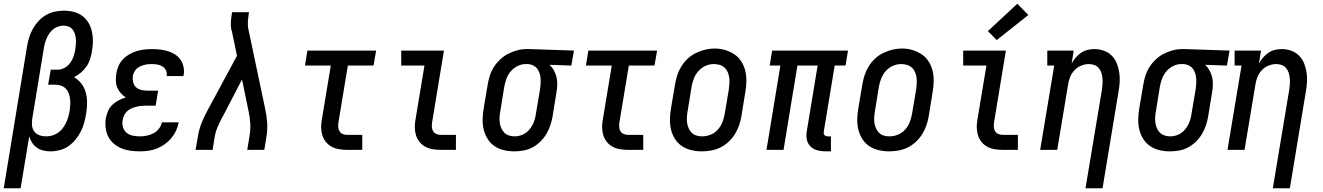

<svg xmlns="http://www.w3.org/2000/svg" viewBox="-43 -800 7063 1025"><path d="M-23 205 102 -556Q106 -579 113.5 -602.5Q121 -626 133.5 -648Q146 -670 164 -689Q182 -708 204 -720.5Q226 -733 250.5 -738Q275 -743 298 -743Q325 -743 350.5 -736.5Q376 -730 396 -715.5Q416 -701 429 -679Q442 -657 447.5 -632.5Q453 -608 453 -581Q453 -554 448 -528Q445 -507 438.5 -486Q432 -465 419.5 -446.5Q407 -428 389.5 -413Q372 -398 352 -388Q375 -375 391.5 -353.5Q408 -332 415 -305.5Q422 -279 422 -250.5Q422 -222 417 -194Q413 -169 406.5 -145Q400 -121 388.5 -98Q377 -75 360 -54.5Q343 -34 322 -19.5Q301 -5 276 1.5Q251 8 227 8Q207 8 188 3.5Q169 -1 154 -11.5Q139 -22 128.5 -38Q118 -54 113 -72L67 205ZM203 -72Q219 -72 235.5 -76.5Q252 -81 266.5 -91Q281 -101 291.5 -115Q302 -129 309.5 -144.5Q317 -160 321.5 -176Q326 -192 329 -208Q331 -224 332 -240.5Q333 -257 331 -272.5Q329 -288 323.5 -302.5Q318 -317 307.5 -327.5Q297 -338 282 -343Q267 -348 251 -348H214L228 -428H265Q284 -428 302 -438Q320 -448 332 -464.5Q344 -481 350 -499.5Q356 -518 359 -537Q361 -551 362 -565.5Q363 -580 362 -593.5Q361 -607 356.5 -620Q352 -633 344 -643Q336 -653 323.5 -658Q311 -663 296 -663Q282 -663 268 -658.5Q254 -654 242 -644.5Q230 -635 221.5 -623Q213 -611 207 -597.5Q201 -584 197 -570Q193 -556 191 -542L129 -165Q126 -147 128 -129Q130 -111 140.5 -97.5Q151 -84 167.5 -78Q184 -72 203 -72Z M703 8Q677 8 652 4.5Q627 1 604.5 -8.5Q582 -18 563.5 -34Q545 -50 534.5 -71.5Q524 -93 521 -118.5Q518 -144 522 -169Q526 -189 534 -207.5Q542 -226 557 -240.5Q572 -255 590.5 -264.5Q609 -274 628 -280Q613 -290 601 -303.5Q589 -317 582.5 -333.5Q576 -350 575.5 -369Q575 -388 578 -407Q581 -428 589.5 -447.5Q598 -467 613 -483Q628 -499 647 -510Q666 -521 686 -527Q706 -533 726.5 -535.5Q747 -538 768 -538Q790 -538 811.5 -535.5Q833 -533 853 -527Q873 -521 890.5 -510Q908 -499 920 -482Q932 -465 936.5 -444Q941 -423 938 -402Q937 -400 937 -398Q937 -396 936 -394H846Q846 -394 846.5 -395Q847 -396 847 -397Q849 -412 842.5 -425Q836 -438 824 -445.5Q812 -453 797.5 -455.5Q783 -458 768 -458Q757 -458 746.5 -457Q736 -456 725.5 -453Q715 -450 704.5 -445Q694 -440 686 -432.5Q678 -425 673 -414.5Q668 -404 666 -394Q664 -377 668 -360.5Q672 -344 684 -333.5Q696 -323 712.5 -319.5Q729 -316 746 -316H801L788 -236H733Q720 -236 707.5 -234.5Q695 -233 682 -229.5Q669 -226 657 -220.5Q645 -215 635 -205.5Q625 -196 619.5 -184Q614 -172 612 -159Q608 -140 613.5 -121.5Q619 -103 632.5 -91.5Q646 -80 665 -76Q684 -72 703 -72Q721 -72 739.5 -75.5Q758 -79 775.5 -88Q793 -97 805.5 -113Q818 -129 821 -147H911Q907 -124 897 -102.5Q887 -81 871.5 -62.5Q856 -44 835.5 -29.5Q815 -15 793 -6.5Q771 2 748 5Q725 8 703 8Z M1001 0 1014 -74Q1020 -112 1035.5 -149.5Q1051 -187 1071 -222L1222 -502L1195 -633Q1194 -635 1193.5 -637Q1193 -639 1192 -641Q1188 -662 1189.5 -684Q1191 -706 1195 -728L1196 -735H1287L1285 -728Q1282 -708 1280.5 -688Q1279 -668 1282 -649L1372 -222Q1380 -186 1383 -149Q1386 -112 1380 -74L1368 0H1277L1289 -74Q1295 -107 1293 -140.5Q1291 -174 1284 -206L1249 -376L1150 -185Q1149 -183 1148 -181Q1147 -179 1146 -178V-177Q1146 -177 1145.5 -177Q1145 -177 1145 -177Q1144 -175 1143 -173.5Q1142 -172 1141 -170V-169Q1129 -146 1118.5 -122Q1108 -98 1104 -74L1092 0Z M1810 0Q1788 0 1767 -3.5Q1746 -7 1728 -16.5Q1710 -26 1697 -42Q1684 -58 1678 -77.5Q1672 -97 1671.5 -118.5Q1671 -140 1675 -161L1723 -450H1585L1598 -530H1965L1951 -450H1814L1764 -148Q1762 -136 1762.5 -123Q1763 -110 1769 -100Q1775 -90 1786 -85Q1797 -80 1810 -80H1891V0Z M2310 0Q2288 0 2267 -3.5Q2246 -7 2228 -16.5Q2210 -26 2197 -42Q2184 -58 2178 -77.5Q2172 -97 2171.5 -118.5Q2171 -140 2175 -161L2223 -450H2099V-530H2327L2264 -148Q2262 -136 2262.5 -123Q2263 -110 2269 -100Q2275 -90 2286 -85Q2297 -80 2310 -80H2391V0Z M2702 8Q2674 8 2646.5 1.5Q2619 -5 2597 -20Q2575 -35 2560.5 -58Q2546 -81 2539.5 -107.5Q2533 -134 2533.5 -163Q2534 -192 2539 -221L2561 -351Q2565 -375 2573 -399Q2581 -423 2595 -444.5Q2609 -466 2628.5 -484Q2648 -502 2671 -513.5Q2694 -525 2718.5 -531.5Q2743 -538 2768 -538Q2772 -538 2775.5 -538Q2779 -538 2783 -538L3021 -530L3007 -450L2890 -454Q2904 -442 2913.5 -425Q2923 -408 2927.5 -389.5Q2932 -371 2932 -350.5Q2932 -330 2928 -309L2907 -179Q2903 -155 2895 -131Q2887 -107 2874 -85Q2861 -63 2841.5 -44Q2822 -25 2799.5 -13Q2777 -1 2752 3.5Q2727 8 2702 8ZM2704 -72Q2718 -72 2733 -76Q2748 -80 2761 -88.5Q2774 -97 2784 -109.5Q2794 -122 2801 -135.5Q2808 -149 2812 -163.5Q2816 -178 2818 -193L2840 -323Q2842 -337 2843 -352Q2844 -367 2843 -381Q2842 -395 2837.5 -409Q2833 -423 2825 -433.5Q2817 -444 2804 -450.5Q2791 -457 2776 -458H2770Q2768 -458 2766 -458Q2764 -458 2763 -458Q2741 -458 2720 -447.5Q2699 -437 2684 -419.5Q2669 -402 2661 -380.5Q2653 -359 2649 -337L2628 -207Q2625 -192 2624 -176Q2623 -160 2625 -145Q2627 -130 2633 -116Q2639 -102 2649 -92Q2659 -82 2673.5 -77Q2688 -72 2704 -72Z M3310 0Q3288 0 3267 -3.5Q3246 -7 3228 -16.5Q3210 -26 3197 -42Q3184 -58 3178 -77.5Q3172 -97 3171.5 -118.5Q3171 -140 3175 -161L3223 -450H3085L3098 -530H3465L3451 -450H3314L3264 -148Q3262 -136 3262.5 -123Q3263 -110 3269 -100Q3275 -90 3286 -85Q3297 -80 3310 -80H3391V0Z M3703 8Q3675 8 3647.5 1.5Q3620 -5 3597.5 -20Q3575 -35 3560.5 -58Q3546 -81 3539.5 -107.5Q3533 -134 3533.5 -163Q3534 -192 3539 -221L3561 -351Q3565 -375 3573 -399.5Q3581 -424 3595 -446.5Q3609 -469 3629 -487.5Q3649 -506 3673 -517.5Q3697 -529 3722 -535Q3747 -541 3772 -541Q3801 -541 3828 -533Q3855 -525 3877.5 -510Q3900 -495 3914.5 -472Q3929 -449 3935.5 -422.5Q3942 -396 3941.5 -367Q3941 -338 3936 -309L3915 -179Q3911 -155 3902.5 -130.5Q3894 -106 3880 -83.5Q3866 -61 3846 -42.5Q3826 -24 3802.5 -12.5Q3779 -1 3753.5 3.5Q3728 8 3703 8ZM3705 -72Q3728 -72 3750.5 -81Q3773 -90 3789 -108Q3805 -126 3813.5 -148Q3822 -170 3826 -193L3848 -323Q3850 -338 3851 -354.5Q3852 -371 3850 -386Q3848 -401 3842 -415Q3836 -429 3825 -439Q3814 -449 3799 -453.5Q3784 -458 3768 -458Q3745 -458 3723.5 -448.5Q3702 -439 3686 -421Q3670 -403 3661.5 -381.5Q3653 -360 3649 -337L3628 -207Q3625 -192 3624 -176Q3623 -160 3625 -145Q3627 -130 3633 -116Q3639 -102 3649.5 -91.5Q3660 -81 3674.5 -76.5Q3689 -72 3705 -72Z M4364 8Q4342 8 4320.5 2.5Q4299 -3 4284 -18Q4269 -33 4264.5 -54.5Q4260 -76 4264 -99L4322 -450H4214L4140 0H4049L4123 -450H4066L4079 -530H4484L4471 -450H4413L4355 -99Q4354 -93 4354.5 -88Q4355 -83 4358.5 -79Q4362 -75 4367 -73.5Q4372 -72 4377 -72H4393V8Z M4703 8Q4675 8 4647.5 1.5Q4620 -5 4597.5 -20Q4575 -35 4560.5 -58Q4546 -81 4539.5 -107.5Q4533 -134 4533.5 -163Q4534 -192 4539 -221L4561 -351Q4565 -375 4573 -399.5Q4581 -424 4595 -446.5Q4609 -469 4629 -487.5Q4649 -506 4673 -517.5Q4697 -529 4722 -535Q4747 -541 4772 -541Q4801 -541 4828 -533Q4855 -525 4877.5 -510Q4900 -495 4914.5 -472Q4929 -449 4935.5 -422.5Q4942 -396 4941.5 -367Q4941 -338 4936 -309L4915 -179Q4911 -155 4902.5 -130.5Q4894 -106 4880 -83.5Q4866 -61 4846 -42.5Q4826 -24 4802.5 -12.5Q4779 -1 4753.5 3.5Q4728 8 4703 8ZM4705 -72Q4728 -72 4750.5 -81Q4773 -90 4789 -108Q4805 -126 4813.5 -148Q4822 -170 4826 -193L4848 -323Q4850 -338 4851 -354.5Q4852 -371 4850 -386Q4848 -401 4842 -415Q4836 -429 4825 -439Q4814 -449 4799 -453.5Q4784 -458 4768 -458Q4745 -458 4723.5 -448.5Q4702 -439 4686 -421Q4670 -403 4661.5 -381.5Q4653 -360 4649 -337L4628 -207Q4625 -192 4624 -176Q4623 -160 4625 -145Q4627 -130 4633 -116Q4639 -102 4649.5 -91.5Q4660 -81 4674.5 -76.5Q4689 -72 4705 -72Z M5310 0Q5288 0 5267 -3.5Q5246 -7 5228 -16.5Q5210 -26 5197 -42Q5184 -58 5178 -77.5Q5172 -97 5171.5 -118.5Q5171 -140 5175 -161L5223 -450H5099V-530H5327L5264 -148Q5262 -136 5262.5 -123Q5263 -110 5269 -100Q5275 -90 5286 -85Q5297 -80 5310 -80H5391V0ZM5278 -586 5231 -634 5388 -780 5447 -720Z M5752 205 5840 -323Q5842 -338 5843 -353.5Q5844 -369 5842.5 -383.5Q5841 -398 5836.5 -412Q5832 -426 5822.5 -437Q5813 -448 5799 -453Q5785 -458 5770 -458Q5749 -458 5728.5 -449.5Q5708 -441 5693 -425Q5678 -409 5670 -389Q5662 -369 5659 -348L5601 0H5510L5585 -450H5548V-530H5689L5678 -461Q5687 -477 5699.5 -492Q5712 -507 5728 -518Q5744 -529 5762.5 -533.5Q5781 -538 5799 -538Q5825 -538 5849.5 -529.5Q5874 -521 5891.5 -503.5Q5909 -486 5918.5 -463Q5928 -440 5932 -414.5Q5936 -389 5934.5 -362.5Q5933 -336 5928 -309L5843 205Z M6202 8Q6174 8 6146.5 1.5Q6119 -5 6097 -20Q6075 -35 6060.5 -58Q6046 -81 6039.5 -107.5Q6033 -134 6033.5 -163Q6034 -192 6039 -221L6061 -351Q6065 -375 6073 -399Q6081 -423 6095 -444.5Q6109 -466 6128.5 -484Q6148 -502 6171 -513.5Q6194 -525 6218.5 -531.5Q6243 -538 6268 -538Q6272 -538 6275.5 -538Q6279 -538 6283 -538L6521 -530L6507 -450L6390 -454Q6404 -442 6413.5 -425Q6423 -408 6427.5 -389.5Q6432 -371 6432 -350.5Q6432 -330 6428 -309L6407 -179Q6403 -155 6395 -131Q6387 -107 6374 -85Q6361 -63 6341.5 -44Q6322 -25 6299.5 -13Q6277 -1 6252 3.5Q6227 8 6202 8ZM6204 -72Q6218 -72 6233 -76Q6248 -80 6261 -88.5Q6274 -97 6284 -109.5Q6294 -122 6301 -135.5Q6308 -149 6312 -163.5Q6316 -178 6318 -193L6340 -323Q6342 -337 6343 -352Q6344 -367 6343 -381Q6342 -395 6337.5 -409Q6333 -423 6325 -433.5Q6317 -444 6304 -450.5Q6291 -457 6276 -458H6270Q6268 -458 6266 -458Q6264 -458 6263 -458Q6241 -458 6220 -447.5Q6199 -437 6184 -419.5Q6169 -402 6161 -380.5Q6153 -359 6149 -337L6128 -207Q6125 -192 6124 -176Q6123 -160 6125 -145Q6127 -130 6133 -116Q6139 -102 6149 -92Q6159 -82 6173.5 -77Q6188 -72 6204 -72Z M6752 205 6840 -323Q6842 -338 6843 -353.5Q6844 -369 6842.5 -383.5Q6841 -398 6836.5 -412Q6832 -426 6822.5 -437Q6813 -448 6799 -453Q6785 -458 6770 -458Q6749 -458 6728.5 -449.5Q6708 -441 6693 -425Q6678 -409 6670 -389Q6662 -369 6659 -348L6601 0H6510L6585 -450H6548V-530H6689L6678 -461Q6687 -477 6699.5 -492Q6712 -507 6728 -518Q6744 -529 6762.5 -533.5Q6781 -538 6799 -538Q6825 -538 6849.5 -529.5Q6874 -521 6891.5 -503.5Q6909 -486 6918.5 -463Q6928 -440 6932 -414.5Q6936 -389 6934.5 -362.5Q6933 -336 6928 -309L6843 205Z"/></svg>

Font: Iosevka Curly Slab MdObl
Style: Regular
Weight: 500
Italic angle: -9°
Monospace: yes
Designer: Belleve Invis
Foundry: Belleve Invis
Version: Version 11.0.0; ttfautohint (v1.8.3)